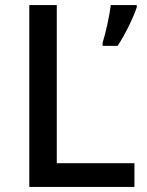

<svg xmlns="http://www.w3.org/2000/svg" viewBox="-20 -785 576 754"><path d="M95 -51H508V-144H203V-765H95ZM517 -756V-765H415C410 -722 395 -656 383 -617V-605H442C473 -652 504 -717 517 -756Z"/></svg>

Font: Noto Sans Tamil UI Medium
Style: Regular
Weight: 500
Designer: Jelle Bosma - Monotype Design Team
Foundry: Monotype Imaging Inc.
Version: Version 2.004